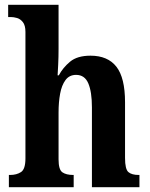

<svg xmlns="http://www.w3.org/2000/svg" viewBox="-20 -780 624 800"><path d="M17 0V-51H22Q49 -51 67.5 -63Q86 -75 86 -120V-647Q86 -674 75.5 -687.5Q65 -701 51 -705Q37 -709 25 -709H14V-760H224V-576Q224 -543 222.5 -511.5Q221 -480 220 -466H225Q242 -498 272 -523Q302 -548 357 -548Q429 -548 465 -502Q501 -456 501 -354V-122Q501 -75 515 -63Q529 -51 558 -51H561V0H363V-333Q363 -397 348 -432.5Q333 -468 297 -468Q269 -468 253 -446.5Q237 -425 230.5 -389.5Q224 -354 224 -311V-116Q224 -73 240 -62Q256 -51 285 -51H287V0Z"/></svg>

Font: Noto Serif Lao Condensed
Style: Bold
Weight: 700
Width: 3
Designer: Monotype Design Team
Foundry: Monotype Imaging Inc.
Version: Version 2.003; ttfautohint (v1.8.4.7-5d5b)